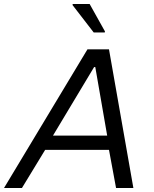

<svg xmlns="http://www.w3.org/2000/svg" viewBox="-45 -933 764 953"><path d="M-25 0 389 -688H496L617 0H531L496 -189H179L64 0ZM218 -260H487L428 -600H422ZM420 -772 315 -908 316 -913H400L476 -777L475 -772Z"/></svg>

Font: Saira
Style: Italic
Weight: 400
Italic angle: -12°
Designer: Hector Gatti with collaboration of the Omnibus-Type team
Foundry: Omnibus-Type
Version: Version 1.100; ttfautohint (v1.8.3)